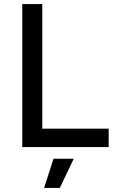

<svg xmlns="http://www.w3.org/2000/svg" viewBox="-20 -720 564 940"><path d="M89 0V-700H187V-90H512V0ZM196 200 242 57H341L273 200Z"/></svg>

Font: Figtree Medium
Style: Regular
Weight: 500
Designer: Erik Kennedy
Foundry: Erik Kennedy
Version: Version 2.001; ttfautohint (v1.8.4.7-5d5b);gftools[0.9.27]